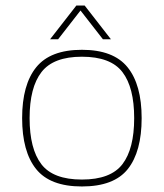

<svg xmlns="http://www.w3.org/2000/svg" viewBox="-20 -664 592 694"><path d="M161 -522 256 -644H286L381 -522H352L271 -626L190 -522ZM276 10Q161 10 110.5 -53Q60 -116 60 -237Q60 -358 111 -421Q162 -484 276 -484Q390 -484 441 -421Q492 -358 492 -237Q492 -116 442 -53Q392 10 276 10ZM276 -15Q380 -15 422.5 -70.5Q465 -126 465 -237Q465 -348 422.5 -403.5Q380 -459 276 -459Q173 -459 130 -403.5Q87 -348 87 -237Q87 -126 129.5 -70.5Q172 -15 276 -15Z"/></svg>

Font: Kanit Thin
Style: Regular
Weight: 250
Designer: Katatrad Team
Foundry: CadsonDemak
Version: Version 2.000; ttfautohint (v1.8.3)